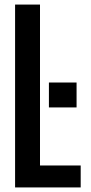

<svg xmlns="http://www.w3.org/2000/svg" viewBox="-20 -820 396 840"><path d="M46 0V-800H155V-96H333V0ZM194 -350V-459H315V-350Z"/></svg>

Font: Big Shoulders Display
Style: Bold
Weight: 700
Designer: Patric King
Foundry: XO Type Co
Version: Version 1.000; ttfautohint (v1.8.2)